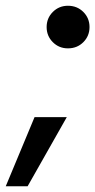

<svg xmlns="http://www.w3.org/2000/svg" viewBox="-71 -530 331 667"><path d="M-51 117 49 -123H161L25 117ZM165 -362Q134 -362 112.5 -383.5Q91 -405 91 -436Q91 -467 112.5 -488.5Q134 -510 165 -510Q197 -510 218.5 -488.5Q240 -467 240 -436Q240 -405 218.5 -383.5Q197 -362 165 -362Z"/></svg>

Font: Rethink Sans SemiBold
Style: Italic
Weight: 600
Italic angle: -10°
Designer: The Rethink Sans project authors (Hans Thiessen). DM Sans designed by Colophon Foundry.
Foundry: Rethink Communications LLC
Version: Version 1.001